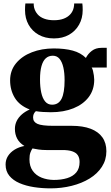

<svg xmlns="http://www.w3.org/2000/svg" viewBox="-20 -810 628 1082"><path d="M265 251.5Q216.5 251.5 171.2 244.5Q126 237.5 90 222Q54 206.5 32.8 180.8Q11.5 155 11.5 117Q11.5 90.5 25 69.2Q38.5 48 62.5 33.2Q86.5 18.5 117.5 12.5Q89.5 -4.5 76.8 -28.8Q64 -53 64 -83.5Q64 -107.5 74 -128Q84 -148.5 102.8 -165Q121.5 -181.5 147.5 -193Q90 -215 63.5 -258.5Q37 -302 37 -357Q37 -413 70.5 -453.5Q104 -494 159.8 -515.5Q215.5 -537 283 -537Q345 -537 390 -524.8Q435 -512.5 464 -483.5Q475.5 -506.5 497.5 -523.5Q519.5 -540.5 552.5 -540.5H581.5V-429.5H496.5Q501 -423.5 504 -411Q507 -398.5 509 -384.8Q511 -371 511 -361Q511 -304 480 -263Q449 -222 394 -199.8Q339 -177.5 266.5 -177.5Q245 -177.5 221.8 -179Q198.5 -180.5 182 -183.5Q173.5 -175.5 170 -167.2Q166.5 -159 166.5 -147.5Q166.5 -123 191 -112Q215.5 -101 278.5 -101H384Q447 -101 490.5 -84.5Q534 -68 556.8 -36.2Q579.5 -4.5 579.5 42Q579.5 91 554.2 130Q529 169 485 196Q441 223 384.2 237.2Q327.5 251.5 265 251.5ZM283 204Q325.5 204 358.2 194Q391 184 409.8 161.8Q428.5 139.5 428.5 103Q428.5 79.5 418.5 64.8Q408.5 50 387.2 42.8Q366 35.5 332.5 35.5H241Q218.5 35.5 198.5 32.8Q178.5 30 163 26.5Q156.5 36 151.2 50.2Q146 64.5 146 88Q146 127 164.5 152.8Q183 178.5 214.2 191Q245.5 203.5 283 204ZM273.5 -220Q310 -220 327 -253.5Q344 -287 344 -358Q344 -399 337 -430Q330 -461 315.5 -478.5Q301 -496 277.5 -496Q254 -496 238 -481.5Q222 -467 213.8 -437.5Q205.5 -408 205.5 -362Q205.5 -320.5 212.5 -288.2Q219.5 -256 234.5 -238Q249.5 -220 273.5 -220ZM284 -593.5Q234.5 -593.5 198 -614Q161.5 -634.5 141.2 -670.5Q121 -706.5 121 -753Q121 -764.5 121.5 -773.8Q122 -783 123 -790.5H170Q170 -786 170.2 -780.2Q170.5 -774.5 172 -768Q177.5 -746 191.5 -729.8Q205.5 -713.5 229 -704.8Q252.5 -696 284 -696Q316 -696 339 -704.8Q362 -713.5 376.5 -729.8Q391 -746 395.5 -767.5Q397 -774 397.5 -780Q398 -786 398 -790.5H444Q445 -783 445.5 -773.8Q446 -764.5 446 -753.5Q446 -707 425.5 -670.8Q405 -634.5 368.8 -614Q332.5 -593.5 284 -593.5Z"/></svg>

Font: Merriweather 96pt Black
Style: Regular
Weight: 900
Version: Version 2.100